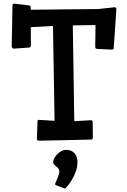

<svg xmlns="http://www.w3.org/2000/svg" viewBox="-20 -782 707 1065"><path d="M55.2 -512.2Q46.9 -513.2 44.9 -523.9L49.3 -752.9Q49.3 -761.7 60.5 -761.7L140.6 -752Q150.4 -752 150.4 -740.7V-728L524.9 -731.9L614.7 -741.7Q625.5 -741.7 625.5 -731L610.8 -514.6Q609.9 -506.8 601.6 -506.8L518.1 -510.7Q512.2 -511.7 510.5 -513.9Q508.8 -516.1 508.3 -522.5L509.8 -643.1L383.8 -641.1L392.1 -109.9L486.3 -115.2Q494.1 -113.3 494.1 -106L495.1 -19.5Q494.1 -7.8 486.3 -7.8L196.3 -1.5Q185.5 -1.5 184.6 -11.2L188 -107.9Q188 -117.2 195.8 -117.2L282.7 -111.8L273.9 -638.2L150.9 -631.3L151.4 -527.8Q150.9 -518.6 139.6 -518.1ZM338.9 263.7 292.5 246.1Q285.6 243.7 285.6 240.2Q285.6 236.8 288.1 231.7Q290.5 226.6 294.4 217.3Q298.3 208 301.8 198.7Q309.6 177.7 309.6 168Q309.6 154.3 292.5 142.1Q274.9 128.4 274.9 117.7Q274.9 106.9 281.7 94.5Q288.6 82 298.8 72.3Q322.8 49.3 343.8 49.3Q364.7 49.3 376.7 55.4Q388.7 61.5 396 71.3Q409.7 90.3 409.7 115Q409.7 139.6 404.3 158Q398.9 176.3 390.6 193.4Q377 220.7 360.8 242.2Q344.7 263.7 338.9 263.7Z"/></svg>

Font: Wellfleet
Style: Regular
Weight: 400
Designer: Riccardo De Franceschi
Foundry: Riccardo De Franceschi
Version: Version 1.002